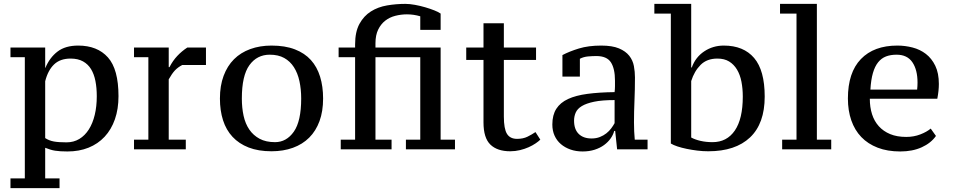

<svg xmlns="http://www.w3.org/2000/svg" viewBox="-20 -770 4913 990"><path d="M287 200H34V150H108V-475H34V-525H213V-420H214Q236 -473 276.5 -504Q317 -535 383 -535Q482 -535 536.5 -474Q591 -413 591 -274Q591 -208 572.5 -155Q554 -102 519.5 -65Q485 -28 436.5 -8.5Q388 11 328 11Q308 11 292.5 10Q277 9 264 7Q251 5 238.5 1Q226 -3 213 -8V150H287ZM344 -468Q290 -468 258.5 -437.5Q227 -407 213 -351V-58Q233 -45 257.5 -40.5Q282 -36 323 -36Q360 -36 389 -53.5Q418 -71 438 -102.5Q458 -134 468.5 -177.5Q479 -221 479 -274Q479 -317 472 -352.5Q465 -388 449.5 -413.5Q434 -439 408 -453.5Q382 -468 344 -468Z M920 -435Q897 -423 882 -407Q867 -391 850 -361V-50H938V0H671V-50H745V-475H671V-525H850V-424H854Q871 -457 894 -481.5Q917 -506 946 -525H1042V-435Z M1114 -262Q1114 -328 1133 -379Q1152 -430 1186.5 -464.5Q1221 -499 1270.5 -517Q1320 -535 1380 -535Q1450 -535 1500.5 -515.5Q1551 -496 1583 -460.5Q1615 -425 1630.5 -374.5Q1646 -324 1646 -262Q1646 -196 1627.5 -145.5Q1609 -95 1574.5 -60.5Q1540 -26 1490.5 -8Q1441 10 1380 10Q1312 10 1262 -9.5Q1212 -29 1179 -64.5Q1146 -100 1130 -150Q1114 -200 1114 -262ZM1227 -262Q1227 -214 1236 -173Q1245 -132 1265.5 -102Q1286 -72 1318.5 -54.5Q1351 -37 1398 -37Q1457 -37 1495 -91Q1533 -145 1533 -262Q1533 -310 1524 -351.5Q1515 -393 1495.5 -423.5Q1476 -454 1445.5 -471Q1415 -488 1371 -488Q1305 -488 1266 -434Q1227 -380 1227 -262Z M2326 0H2073V-50H2147V-475H1916V-50H1999V0H1737V-50H1811V-475H1726V-525H1811V-541Q1811 -606 1833.5 -647Q1856 -688 1892.5 -711Q1929 -734 1975.5 -742Q2022 -750 2070 -750Q2092 -750 2119.5 -745Q2147 -740 2172.5 -732.5Q2198 -725 2219.5 -716.5Q2241 -708 2252 -700V-616H2147V-686Q2130 -691 2113 -693.5Q2096 -696 2078 -696Q2048 -696 2018.5 -688.5Q1989 -681 1966.5 -663.5Q1944 -646 1930 -617.5Q1916 -589 1916 -547V-525H2252V-50H2326Z M2384 -525H2473V-650H2578V-525H2744V-461H2578V-169Q2578 -106 2594 -80Q2610 -54 2646 -54Q2677 -54 2699.5 -65Q2722 -76 2741 -89L2766 -50Q2757 -41 2741.5 -30.5Q2726 -20 2706 -11Q2686 -2 2661.5 4Q2637 10 2611 10Q2544 10 2508.5 -24.5Q2473 -59 2473 -139V-461H2384Z M3249 -139Q3249 -116 3250 -92.5Q3251 -69 3253 -50H3319V0H3162L3152 -95H3147Q3142 -75 3128.5 -56Q3115 -37 3094.5 -22Q3074 -7 3046 2Q3018 11 2984 11Q2950 11 2921.5 1Q2893 -9 2872 -27Q2851 -45 2839.5 -70.5Q2828 -96 2828 -128Q2828 -177 2848.5 -209Q2869 -241 2909 -259.5Q2949 -278 3009 -286Q3069 -294 3149 -295Q3151 -311 3151 -325.5Q3151 -340 3151 -354Q3151 -416 3130 -448.5Q3109 -481 3055 -481Q3035 -481 3012 -479Q2989 -477 2970 -467V-375H2880V-486Q2916 -505 2965 -520Q3014 -535 3080 -535Q3137 -535 3171.5 -520.5Q3206 -506 3224.5 -482.5Q3243 -459 3248.5 -429.5Q3254 -400 3254 -371Q3254 -308 3251.5 -250.5Q3249 -193 3249 -139ZM3030 -56Q3054 -56 3073 -63.5Q3092 -71 3106.5 -82.5Q3121 -94 3131.5 -108Q3142 -122 3149 -135V-254Q3084 -254 3043.5 -245.5Q3003 -237 2980 -223Q2957 -209 2948.5 -189.5Q2940 -170 2940 -148Q2940 -103 2964 -79.5Q2988 -56 3030 -56Z M3439 -700H3354V-750H3544V-422H3547Q3566 -475 3611 -505Q3656 -535 3712 -535Q3814 -535 3868.5 -471Q3923 -407 3923 -272Q3923 -133 3847.5 -61.5Q3772 10 3632 10Q3604 10 3575.5 6.5Q3547 3 3520.5 -2.5Q3494 -8 3473 -15Q3452 -22 3439 -30ZM3679 -468Q3625 -468 3592.5 -435.5Q3560 -403 3544 -352V-61Q3564 -50 3592.5 -43.5Q3621 -37 3654 -37Q3728 -37 3769 -97Q3810 -157 3810 -272Q3810 -313 3803 -349Q3796 -385 3780 -411.5Q3764 -438 3739.5 -453Q3715 -468 3679 -468Z M4266 0H4013V-50H4087V-700H4002V-750H4192V-50H4266Z M4806 -69Q4780 -32 4732.5 -10.5Q4685 11 4622 11Q4556 11 4505.5 -8.5Q4455 -28 4421 -63.5Q4387 -99 4369.5 -149.5Q4352 -200 4352 -262Q4352 -396 4419 -465.5Q4486 -535 4607 -535Q4647 -535 4685.5 -525Q4724 -515 4754 -492Q4784 -469 4802.5 -431Q4821 -393 4821 -337Q4821 -320 4819 -301Q4817 -282 4813 -261H4465Q4465 -217 4476.5 -181Q4488 -145 4511.5 -119Q4535 -93 4570 -78.5Q4605 -64 4653 -64Q4692 -64 4725.5 -77Q4759 -90 4779 -107ZM4603 -488Q4572 -488 4548.5 -479Q4525 -470 4508 -449Q4491 -428 4481 -393.5Q4471 -359 4468 -308H4709Q4710 -317 4710.5 -326.5Q4711 -336 4711 -344Q4711 -410 4684.5 -449Q4658 -488 4603 -488Z"/></svg>

Font: PT Serif Caption
Style: Regular
Weight: 400
Designer: A.Korolkova, O.Umpeleva, V.Yefimov
Foundry: ParaType Ltd
Version: Version 1.000W OFL